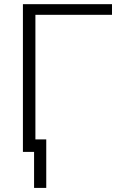

<svg xmlns="http://www.w3.org/2000/svg" viewBox="-20 -731 592 924"><path d="M90.3 0ZM519 -659.7H150.4V0H90.3V-710.9H519ZM202.6 173.3H144V-60.1H202.6Z"/></svg>

Font: Roboto Light
Style: Regular
Weight: 300
Designer: Google
Version: Version 2.134; 2016; ttfautohint (v1.6)